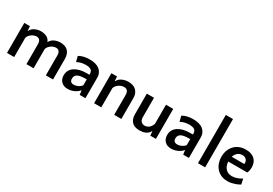

<svg xmlns="http://www.w3.org/2000/svg" viewBox="32 -1639 3625 2550"><g transform="rotate(30 1844.0 -364.0)"><path d="M367 0V-304Q367 -386 302 -386Q286 -386 267.5 -380Q249 -374 231.5 -362.5Q214 -351 199.5 -334Q185 -317 179 -295V0H69V-460H155L160 -392H164Q184 -434 227.5 -454.5Q271 -475 320 -475Q367 -475 405.5 -456.5Q444 -438 463 -393Q483 -434 526 -454.5Q569 -475 618 -475Q650 -475 678.5 -466.5Q707 -458 728.5 -439Q750 -420 762.5 -389Q775 -358 775 -313V0H665V-304Q665 -386 600 -386Q584 -386 565.5 -380Q547 -374 529.5 -362.5Q512 -351 497.5 -334Q483 -317 477 -295V0Z M1184 0 1176 -63H1172Q1145 -29 1098.5 -8.5Q1052 12 1004 12Q941 12 905 -24.5Q869 -61 869 -121Q869 -162 886.5 -194.5Q904 -227 937 -249.5Q970 -272 1016 -284Q1062 -296 1119 -296H1162V-311Q1162 -350 1137 -368Q1111 -386 1056 -386Q982 -386 924 -353L903 -436Q970 -475 1065 -475Q1165 -475 1217 -434Q1241 -415 1256.5 -385Q1272 -355 1272 -313V0ZM1047 -77Q1079 -77 1111 -92.5Q1143 -108 1162 -134V-225H1143Q1061 -225 1023.5 -204Q986 -183 986 -137Q986 -77 1047 -77Z M1713 0V-304Q1713 -386 1643 -386Q1626 -386 1606.5 -380Q1587 -374 1569 -362.5Q1551 -351 1536.5 -334Q1522 -317 1515 -295V0H1405V-460H1491L1496 -392H1500Q1521 -434 1565.5 -454.5Q1610 -475 1661 -475Q1694 -475 1723 -466.5Q1752 -458 1774.5 -439Q1797 -420 1810 -389Q1823 -358 1823 -313V0Z M2058 -460V-161Q2058 -120 2079.5 -98.5Q2101 -77 2135 -77Q2170 -77 2199 -100.5Q2228 -124 2242 -168V-460H2353V0H2267L2261 -64H2257Q2246 -41 2229 -26.5Q2212 -12 2191.5 -3.5Q2171 5 2149 8.5Q2127 12 2106 12Q2073 12 2044.5 4Q2016 -4 1994.5 -22.5Q1973 -41 1960.5 -71.5Q1948 -102 1948 -147V-460Z M2771 0 2763 -63H2759Q2732 -29 2685.5 -8.5Q2639 12 2591 12Q2528 12 2492 -24.5Q2456 -61 2456 -121Q2456 -162 2473.5 -194.5Q2491 -227 2524 -249.5Q2557 -272 2603 -284Q2649 -296 2706 -296H2749V-311Q2749 -350 2724 -368Q2698 -386 2643 -386Q2569 -386 2511 -353L2490 -436Q2557 -475 2652 -475Q2752 -475 2804 -434Q2828 -415 2843.5 -385Q2859 -355 2859 -313V0ZM2634 -77Q2666 -77 2698 -92.5Q2730 -108 2749 -134V-225H2730Q2648 -225 2610.5 -204Q2573 -183 2573 -137Q2573 -77 2634 -77Z M3108 0H2998V-740H3108Z M3461 -475Q3549 -475 3597 -430.5Q3645 -386 3645 -305Q3645 -294 3643.5 -281.5Q3642 -269 3639.5 -257Q3637 -245 3633.5 -235.5Q3630 -226 3626 -220H3335Q3337 -190 3346 -163.5Q3355 -137 3372 -117.5Q3389 -98 3413.5 -86.5Q3438 -75 3471 -75Q3508 -75 3549.5 -89Q3591 -103 3620 -124L3638 -42Q3625 -34 3606 -24.5Q3587 -15 3563 -7Q3539 1 3511.5 6.5Q3484 12 3454 12Q3398 12 3355 -7.5Q3312 -27 3283 -60.5Q3254 -94 3239 -138Q3224 -182 3224 -230Q3224 -279 3239.5 -323.5Q3255 -368 3285 -402Q3315 -436 3359.5 -455.5Q3404 -475 3461 -475ZM3458 -389Q3416 -389 3386.5 -364.5Q3357 -340 3344 -298H3535Q3536 -301 3536.5 -305Q3537 -309 3537 -315Q3537 -347 3515 -368Q3493 -389 3458 -389Z"/></g></svg>

Font: Quattrocento Sans
Style: Bold
Weight: 700
Designer: Pablo Impallari
Foundry: Pablo Impallari, Igino Marini, Brenda Gallo
Version: Version 2.000